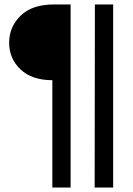

<svg xmlns="http://www.w3.org/2000/svg" viewBox="-20 -694 599 862"><path d="M488 148H405L406 -674H488ZM297 148H215V-334Q123 -334 72 -382.5Q21 -431 21 -502Q21 -573 72.5 -623.5Q124 -674 222 -674H297Z"/></svg>

Font: Hind Guntur Medium
Style: Regular
Weight: 500
Designer: Manushi Parikh, Hitesh Malaviya
Foundry: Indian Type Foundry
Version: Version 1.000;PS 1.0;hotconv 1.0.86;makeotf.lib2.5.63406; tt